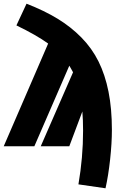

<svg xmlns="http://www.w3.org/2000/svg" viewBox="-40 -783 633 1028"><path d="M102.1 -763.2Q197.3 -726.1 268.6 -682.6Q339.8 -639.2 396 -582Q452.1 -524.9 487.5 -453.9Q522.9 -382.8 541 -292Q559.1 -201.2 559.1 -87.9Q559.1 -16.6 549.6 70.8Q540 158.2 524.9 225.1L379.9 204.1Q404.8 60.5 404.8 -83Q404.8 -143.1 400.9 -186L331.1 0H178.2L351.1 -396Q347.7 -403.3 340.1 -415.8Q332.5 -428.2 331.1 -431.2L144 0H-20L217.8 -549.8Q155.8 -594.7 47.9 -647Z"/></svg>

Font: Fira Sans Compressed Heavy
Style: Regular
Weight: 900
Width: 1
Designer: Carrois Corporate & Edenspiekermann AG
Foundry: Carrois Corporate GbR & Edenspiekermann AG
Version: Version 4.203;PS 004.203;hotconv 1.0.88;makeotf.lib2.5.64775